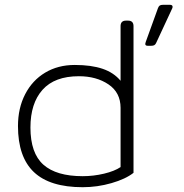

<svg xmlns="http://www.w3.org/2000/svg" viewBox="-20 -766 766 801"><path d="M586 -583 588 -591 639 -732Q642 -740 646.5 -743Q651 -746 661 -746H688Q700 -746 700 -738Q700 -733 698 -730L631 -586Q628 -580 623.5 -577.5Q619 -575 611 -575H596Q586 -575 586 -583ZM55 -240Q55 -315 85 -373Q115 -431 168.5 -463Q222 -495 292 -495Q361 -495 408 -479Q455 -463 483 -429V-657Q483 -680 506 -680H514Q537 -680 537 -657V-45Q504 -19 445 -2Q386 15 325 15Q188 15 121.5 -48Q55 -111 55 -240ZM483 -69V-316Q483 -380 432.5 -414Q382 -448 309 -448Q208 -448 157.5 -391.5Q107 -335 107 -234Q107 -127 161 -79Q215 -31 325 -31Q370 -31 414 -41.5Q458 -52 483 -69Z"/></svg>

Font: Mitr ExtraLight
Style: Regular
Weight: 275
Designer: Thanarat Vachiruckul
Foundry: Cadson Demak Co.,Ltd.
Version: Version 1.001